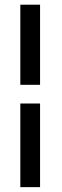

<svg xmlns="http://www.w3.org/2000/svg" viewBox="-20 -646 256 798"><path d="M146.5 131.8H64.5V-215.8H146.5ZM146.5 -626.5V-293.5H64.5V-626.5Z"/></svg>

Font: Yantramanav
Style: Regular
Weight: 400
Version: Version 1.000;PS 1.0;hotconv 1.0.72;makeotf.lib2.5.5900; ttf